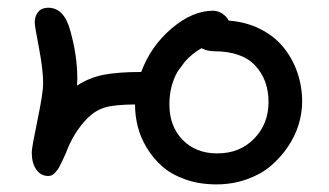

<svg xmlns="http://www.w3.org/2000/svg" viewBox="-20 -549 859 502"><path d="M545.9 -66.9Q501.5 -66.9 464.8 -79.8Q428.2 -92.8 404.3 -113.8Q380.4 -134.8 363.8 -162.4Q347.2 -189.9 340.1 -218.5Q333 -247.1 333 -275.9Q279.3 -275.4 254.6 -268.1Q230 -260.7 210 -241.2Q172.4 -203.6 151.9 -147.9Q146.5 -136.2 144.3 -131.3Q142.1 -126.5 137.7 -117.7Q133.3 -108.9 130.6 -105.2Q127.9 -101.6 123.5 -96.9Q119.1 -92.3 115 -90.6Q110.8 -88.9 106 -88.9Q86.9 -88.9 75 -105.5Q63 -122.1 63 -150.9Q63 -162.6 77.9 -234.4Q92.8 -306.2 92.8 -330.1Q92.8 -367.2 81.8 -424.1Q70.8 -481 70.8 -490.2Q70.8 -507.3 80.1 -518.1Q89.4 -528.8 106 -528.8Q147 -528.8 163.1 -471.2Q182.1 -404.8 182.1 -344.2Q182.1 -332 181.2 -325.2Q213.9 -346.2 251.2 -353.5Q288.6 -360.8 349.1 -360.8Q374.5 -428.7 429 -474.9Q483.4 -521 537.1 -521Q549.3 -521 560.8 -513.7Q572.3 -506.3 578.1 -495.1Q623.5 -491.7 660.4 -473.1Q697.3 -454.6 720.9 -425.5Q744.6 -396.5 757.3 -359.9Q770 -323.2 770 -283.2Q770 -253.9 761 -223.9Q752 -193.8 732.9 -165.5Q713.9 -137.2 688 -115.2Q662.1 -93.3 625 -80.1Q587.9 -66.9 545.9 -66.9ZM422.9 -275.9Q422.9 -218.8 457.5 -183.3Q492.2 -147.9 547.9 -147.9Q606.9 -147.9 644.5 -186.5Q682.1 -225.1 682.1 -282.2Q682.1 -340.3 647.2 -377.7Q612.3 -415 539.1 -415Q522.5 -415 506.8 -422.9Q482.4 -409.2 462.9 -387.2Q460 -383.3 454.1 -375Q448.2 -366.7 444.8 -362.8Q422.9 -324.7 422.9 -275.9Z"/></svg>

Font: Shantell Sans Irregular Bouncy
Style: Regular
Weight: 400
Designer: Stephen Nixon, Anya Danilova, Shantell Martin
Foundry: Arrow Type
Version: Version 1.006;[9816181b4]